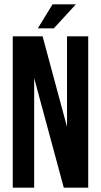

<svg xmlns="http://www.w3.org/2000/svg" viewBox="-20 -868 467 888"><path d="M275 0H388V-700H290V-281L177 -700H39V0H138V-507ZM223 -848 155 -737H229L331 -848Z"/></svg>

Font: Bebas Neue
Style: Bold
Weight: 700
Designer: Ryoichi Tsunekawa
Foundry: Ryoichi Tsunekawa
Version: Version 1.300